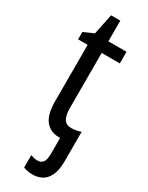

<svg xmlns="http://www.w3.org/2000/svg" viewBox="-233 -696 748 973"><g transform="rotate(30 141.0 -209.0)"><path d="M156 240Q142 240 127.5 237Q113 234 104 230V158Q113 161 123 163.5Q133 166 143 166Q165 166 176 151.5Q187 137 187 100V9H177Q130 9 101 -26Q72 -61 72 -139V-469H16V-512L75 -538L100 -658H154V-537H260V-469H154V-148Q154 -105 167 -83.5Q180 -62 211 -62Q225 -62 239.5 -65Q254 -68 266 -72V101Q266 168 238.5 204Q211 240 156 240Z"/></g></svg>

Font: Avrile Sans Condensed
Style: Regular
Weight: 400
Width: 3
Designer: Monotype Design Team
Foundry: Monotype Imaging Inc.
Version: Version 2.001;September 10, 2019;FontCreator 11.5.0.2425 64-